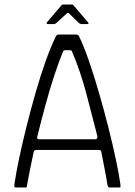

<svg xmlns="http://www.w3.org/2000/svg" viewBox="-20 -825 594 845"><path d="M49 0Q44 0 43.5 -2.5Q43 -5 43 -12Q50 -60 64 -127Q78 -194 97 -269.5Q116 -345 137.5 -420Q159 -495 182 -559Q205 -623 226 -665Q228 -669 231 -671Q234 -673 237 -673H316Q320 -672 323 -671Q326 -670 328 -665Q348 -624 370.5 -559.5Q393 -495 415 -419Q437 -343 456.5 -266Q476 -189 490 -123Q504 -57 510 -13Q511 -5 510.5 -2.5Q510 0 505 0H461Q458 0 456.5 -2Q455 -4 453 -10Q449 -38 441.5 -76Q434 -114 426 -156Q425 -162 422 -163.5Q419 -165 413 -165H139Q134 -165 132 -163Q130 -161 128 -155Q119 -114 111.5 -76Q104 -38 99 -10Q99 -4 97.5 -2Q96 0 92 0ZM151 -212H400Q404 -212 407 -215.5Q410 -219 408 -228Q384 -322 359 -416.5Q334 -511 297 -598Q295 -604 288 -604H266Q259 -604 257 -597Q239 -554 218.5 -491.5Q198 -429 179 -359Q160 -289 144 -223Q143 -220 144 -216Q145 -212 151 -212ZM189 -719Q186 -719 185.5 -721.5Q185 -724 186 -726L250 -801Q253 -805 257 -805H297Q302 -805 304 -801L368 -726Q370 -724 369.5 -721.5Q369 -719 365 -719H338Q335 -719 333 -720.5Q331 -722 328 -723L283 -767Q279 -770 275 -767L227 -723Q225 -722 223 -720.5Q221 -719 219 -719Z"/></svg>

Font: Glory Thin Light
Style: Regular
Weight: 300
Version: Version 1.011